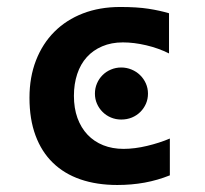

<svg xmlns="http://www.w3.org/2000/svg" viewBox="-20 -524 590 553"><path d="M469.2 -19Q434.1 -4.9 396.5 2Q358.9 8.8 317.9 8.8Q258.8 8.8 211.9 -7.3Q165 -23.4 132.3 -55.2Q99.6 -86.9 82.3 -133.8Q64.9 -180.7 64.9 -242.2Q64.9 -301.8 83.7 -350.1Q102.5 -398.4 136.7 -432.6Q170.9 -466.8 219 -485.4Q267.1 -503.9 326.2 -503.9Q374.5 -503.9 407.5 -498.8Q440.4 -493.7 466.8 -485.8V-370.1Q436.5 -385.3 401.1 -393.6Q365.7 -401.9 334 -401.9Q300.8 -401.9 274.4 -390.6Q248 -379.4 230 -359.4Q211.9 -339.4 202.4 -310.8Q192.9 -282.2 192.9 -248Q192.9 -212.4 203.1 -184.1Q213.4 -155.8 232.2 -136Q251 -116.2 277.3 -105.7Q303.7 -95.2 335.9 -95.2Q351.6 -95.2 368.9 -97.4Q386.2 -99.6 403.6 -103.8Q420.9 -107.9 437.7 -113.3Q454.6 -118.7 469.2 -125ZM406.2 -254.4Q406.2 -238.8 400.4 -225.3Q394.5 -211.9 384.3 -201.7Q374 -191.4 359.9 -185.5Q345.7 -179.7 329.1 -179.7Q313.5 -179.7 299.6 -185.5Q285.6 -191.4 275.4 -201.7Q265.1 -211.9 259.3 -225.3Q253.4 -238.8 253.4 -254.4Q253.4 -270 259.3 -283.7Q265.1 -297.4 275.4 -307.6Q285.6 -317.9 299.6 -323.7Q313.5 -329.6 329.1 -329.6Q344.7 -329.6 358.9 -323.7Q373 -317.9 383.5 -307.6Q394 -297.4 400.1 -283.7Q406.2 -270 406.2 -254.4ZM54.2 -118.7Z"/></svg>

Font: Code New Roman
Style: Bold
Weight: 700
Monospace: yes
Designer: Sam Radian
Foundry: Code New Roman
Version: Version 1.508 October 19, 2014